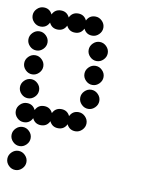

<svg xmlns="http://www.w3.org/2000/svg" viewBox="-79 -536 590 791"><g transform="rotate(10 216.0 -140.0)"><path d="M12 188Q0 176 0 160Q0 144 12 132Q24 120 40 120Q56 120 68 132Q80 144 80 160Q80 176 68 188Q56 200 40 200Q24 200 12 188ZM12 88Q0 76 0 60Q0 44 12 32Q24 20 40 20Q56 20 68 32Q80 44 80 60Q80 76 68 88Q56 100 40 100Q24 100 12 88ZM40 -80Q65 -80 76 -57Q87 -80 112 -80Q137 -80 148 -57Q159 -80 184 -80Q209 -80 220 -57Q231 -80 256 -80Q272 -80 284 -68Q296 -56 296 -40Q296 -24 284 -12Q272 0 256 0Q231 0 220 -23Q209 0 184 0Q159 0 148 -23Q137 0 112 0Q87 0 76 -23Q65 0 40 0Q24 0 12 -12Q0 -24 0 -40Q0 -56 12 -68Q24 -80 40 -80ZM264 -112Q252 -124 252 -140Q252 -156 264 -168Q276 -180 292 -180Q308 -180 320 -168Q332 -156 332 -140Q332 -124 320 -112Q308 -100 292 -100Q276 -100 264 -112ZM12 -112Q0 -124 0 -140Q0 -156 12 -168Q24 -180 40 -180Q56 -180 68 -168Q80 -156 80 -140Q80 -124 68 -112Q56 -100 40 -100Q24 -100 12 -112ZM264 -212Q252 -224 252 -240Q252 -256 264 -268Q276 -280 292 -280Q308 -280 320 -268Q332 -256 332 -240Q332 -224 320 -212Q308 -200 292 -200Q276 -200 264 -212ZM12 -212Q0 -224 0 -240Q0 -256 12 -268Q24 -280 40 -280Q56 -280 68 -268Q80 -256 80 -240Q80 -224 68 -212Q56 -200 40 -200Q24 -200 12 -212ZM264 -312Q252 -324 252 -340Q252 -356 264 -368Q276 -380 292 -380Q308 -380 320 -368Q332 -356 332 -340Q332 -324 320 -312Q308 -300 292 -300Q276 -300 264 -312ZM12 -312Q0 -324 0 -340Q0 -356 12 -368Q24 -380 40 -380Q56 -380 68 -368Q80 -356 80 -340Q80 -324 68 -312Q56 -300 40 -300Q24 -300 12 -312ZM40 -480Q65 -480 76 -457Q87 -480 112 -480Q137 -480 148 -457Q159 -480 184 -480Q209 -480 220 -457Q231 -480 256 -480Q272 -480 284 -468Q296 -456 296 -440Q296 -424 284 -412Q272 -400 256 -400Q231 -400 220 -423Q209 -400 184 -400Q159 -400 148 -423Q137 -400 112 -400Q87 -400 76 -423Q65 -400 40 -400Q24 -400 12 -412Q0 -424 0 -440Q0 -456 12 -468Q24 -480 40 -480Z"/></g></svg>

Font: Dotrice Condensed
Style: Regular
Weight: 400
Width: 2
Monospace: yes
Designer: Paul Flo Williams
Foundry: His Deeds Are Dust
Version: Version 1.001